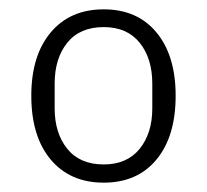

<svg xmlns="http://www.w3.org/2000/svg" viewBox="-20 -759 443 411"><path d="M47 -554Q47 -640 88.5 -689.5Q130 -739 202 -739Q274 -739 315 -689.5Q356 -640 356 -554Q356 -467 315 -417.5Q274 -368 202 -368Q130 -368 88.5 -417.5Q47 -467 47 -554ZM306 -527V-580Q306 -634 279 -667.5Q252 -701 202 -701Q151 -701 124 -667.5Q97 -634 97 -580V-527Q97 -474 124 -440.5Q151 -407 202 -407Q252 -407 279 -440.5Q306 -474 306 -527Z"/></svg>

Font: IBM Plex Sans JP Light
Style: Regular
Weight: 300
Designer: Mike Abbink; Paul van der Laan; Pieter van Rosmalen; Wujin Sim; Yejin Wi; Jinhee Kim; Boomi Park; Yona Kim; Kichan Ma
Foundry: Sandoll Inc.
Version: Version 1.002